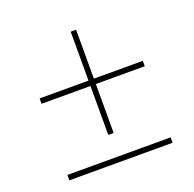

<svg xmlns="http://www.w3.org/2000/svg" viewBox="-107 -694 814 804"><g transform="rotate(-20 300.0 -291.5)"><path d="M288 -123V-341H70V-365H288V-583H312V-365H530V-341H312V-123ZM70 0V-24H530V0Z"/></g></svg>

Font: Noto Sans Mono Thin
Style: Regular
Weight: 100
Designer: Monotype Design Team
Foundry: Monotype Imaging Inc.
Version: Version 2.014